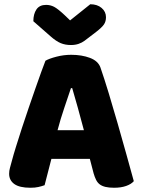

<svg xmlns="http://www.w3.org/2000/svg" viewBox="-20 -874 667 904"><path d="M194 -588Q211 -598 245.5 -607Q280 -616 315 -616Q365 -616 403.5 -601.5Q442 -587 453 -556Q471 -504 492 -435Q513 -366 534 -292.5Q555 -219 575 -147.5Q595 -76 610 -21Q598 -7 574 1.5Q550 10 517 10Q493 10 476.5 6Q460 2 449.5 -6Q439 -14 432.5 -27Q426 -40 421 -57L403 -126H222Q214 -96 206 -64Q198 -32 190 -2Q176 3 160.5 6.5Q145 10 123 10Q72 10 47.5 -7.5Q23 -25 23 -56Q23 -70 27 -84Q31 -98 36 -117Q43 -144 55.5 -184Q68 -224 83 -270.5Q98 -317 115 -366Q132 -415 147 -458.5Q162 -502 174.5 -536Q187 -570 194 -588ZM310 -778 405 -854Q438 -854 458.5 -836.5Q479 -819 479 -793Q479 -773 469.5 -759Q460 -745 433 -724L378 -682Q366 -673 350 -667.5Q334 -662 314 -662Q287 -662 265.5 -671Q244 -680 218 -703L137 -774Q137 -808 151.5 -829.5Q166 -851 197 -851Q217 -851 234.5 -842Q252 -833 284 -803ZM314 -459Q300 -417 282.5 -365.5Q265 -314 251 -261H375Q361 -315 346.5 -366.5Q332 -418 320 -459Z"/></svg>

Font: Baloo
Style: Regular
Weight: 400
Designer: Sarang Kulkarni and Ek Type
Foundry: Ek Type
Version: Version 1.100;PS 1.000;hotconv 1.0.88;makeotf.lib2.5.647800;